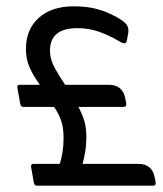

<svg xmlns="http://www.w3.org/2000/svg" viewBox="-20 -587 515 607"><path d="M241 -69H417Q461 -69 469 -26L472 -11Q474 0 464 0H97Q89 0 87 -9L78 -61Q78 -69 86 -69H169Q174 -84 177.5 -105.5Q181 -127 181 -151Q181 -183 173.5 -205Q166 -227 151 -249H54Q46 -249 44 -258L35 -310Q34 -319 41 -319H106Q85 -348 73.5 -374Q62 -400 62 -432Q62 -494 102.5 -530.5Q143 -567 213 -567Q253 -567 282.5 -559.5Q312 -552 337 -539Q364 -526 376.5 -513.5Q389 -501 385 -480L381 -459Q380 -450 373 -450Q367 -450 358 -456Q324 -476 292 -487Q260 -498 225 -498Q138 -498 138 -427Q138 -399 154 -370.5Q170 -342 186 -319H323Q368 -319 376 -276L379 -261Q381 -249 370 -249H228Q241 -224 247 -203Q253 -182 253 -153Q253 -129 249.5 -108Q246 -87 241 -69Z"/></svg>

Font: Zain
Style: Italic
Weight: 400
Italic angle: -10°
Designer: Zain,Boutros
Foundry: Mobile Telecommunications Company (Zain), 2024
Version: Version 1.51; ttfautohint (v1.8.4)